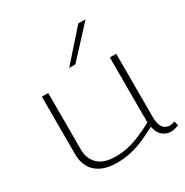

<svg xmlns="http://www.w3.org/2000/svg" viewBox="-181 -938 1058 1096"><g transform="rotate(-30 348.5 -390.0)"><path d="M278 10Q219 10 178 -9.5Q137 -29 116 -65.5Q95 -102 95 -152V-532H137V-159Q137 -99 175 -62Q213 -25 290 -25Q337 -25 378 -35Q419 -45 459 -62.5Q499 -80 543 -103V-532H585V-117Q585 -82 593.5 -61Q602 -40 616 -32Q630 -24 647 -24Q663 -24 679 -31L687 -2Q678 2 669 4.5Q660 7 651 8.5Q642 10 633 10Q605 10 580.5 -9.5Q556 -29 548 -72Q503 -48 460.5 -29.5Q418 -11 374 -0.5Q330 10 278 10ZM312 -596 484 -790H532L353 -596Z"/></g></svg>

Font: Georama Expanded ExtraLight
Style: Regular
Weight: 250
Width: 7
Designer: Jean-Baptiste Levee
Foundry: Production Type
Version: Version 1.001